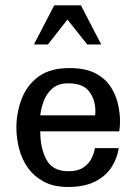

<svg xmlns="http://www.w3.org/2000/svg" viewBox="-20 -707 523 738"><path d="M241.2 11.7Q186.5 11.7 148.4 -8.8Q110.4 -29.3 86.9 -62.5Q63.5 -95.7 53.2 -136.2Q43 -176.8 43 -216.8Q43 -273.4 63 -326.2Q83 -378.9 127.4 -412.1Q171.9 -445.3 247.1 -445.3Q308.6 -445.3 346.7 -425.3Q384.8 -405.3 405.3 -373.5Q425.8 -341.8 433.6 -306.6Q441.4 -271.5 441.4 -241.2Q441.4 -221.7 438.5 -202.1H134.8Q134.8 -136.7 158.7 -92.8Q182.6 -48.8 243.2 -48.8Q278.3 -48.8 299.3 -62.5Q320.3 -76.2 331.1 -96.7Q341.8 -117.2 344.7 -137.7H436.5Q430.7 -98.6 408.7 -64.5Q386.7 -30.3 345.7 -9.3Q304.7 11.7 241.2 11.7ZM134.8 -263.7H345.7Q346.7 -271.5 346.7 -282.2Q345.7 -325.2 322.3 -356Q298.8 -386.7 242.2 -386.7Q204.1 -386.7 181.6 -367.2Q159.2 -347.7 148.4 -319.3Q137.7 -291 134.8 -263.7ZM110.4 -536.1 188.5 -686.5H291L369.1 -536.1H315.4L239.3 -631.8L164.1 -536.1Z"/></svg>

Font: Padauk Book
Style: Regular
Weight: 400
Designer: Debbi Hosken, Becca Hirsbrunner Spalinger
Foundry: SIL International
Version: Version 5.000